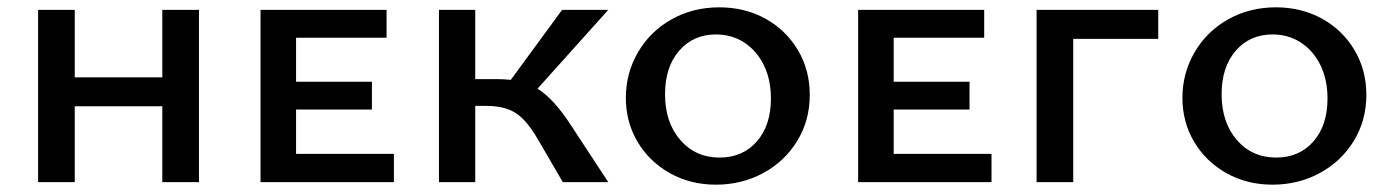

<svg xmlns="http://www.w3.org/2000/svg" viewBox="-20 -497 3797 524"><path d="M523 -470V0H423V-207H184V0H84V-470H184V-286H423V-470Z M1055 -77V0H691V-470H1035V-394H788V-274H995V-198H788V-77Z M1539 -154 1640 0H1516L1449 -115Q1418 -169 1387.5 -188.5Q1357 -208 1308 -208H1277V0H1178V-470H1277V-281H1341Q1354 -281 1374 -279L1514 -470H1640L1447 -255Q1492 -227 1539 -154Z M1688 -230Q1688 -297 1721 -354Q1754 -411 1812.5 -444Q1871 -477 1943 -477Q2013 -477 2069 -446Q2125 -415 2157.5 -360.5Q2190 -306 2190 -238Q2190 -168 2155.5 -112Q2121 -56 2062.5 -24.5Q2004 7 1934 7Q1864 7 1808 -24.5Q1752 -56 1720 -110Q1688 -164 1688 -230ZM2084 -228Q2084 -280 2064.5 -319.5Q2045 -359 2011 -381Q1977 -403 1934 -403Q1872 -403 1833.5 -358.5Q1795 -314 1795 -240Q1795 -163 1836.5 -115Q1878 -67 1944 -67Q2007 -67 2045.5 -111Q2084 -155 2084 -228Z M2686 -77V0H2322V-470H2666V-394H2419V-274H2626V-198H2419V-77Z M3141 -391H2909V0H2809V-470H3141Z M3207 -230Q3207 -297 3240 -354Q3273 -411 3331.5 -444Q3390 -477 3462 -477Q3532 -477 3588 -446Q3644 -415 3676.5 -360.5Q3709 -306 3709 -238Q3709 -168 3674.5 -112Q3640 -56 3581.5 -24.5Q3523 7 3453 7Q3383 7 3327 -24.5Q3271 -56 3239 -110Q3207 -164 3207 -230ZM3603 -228Q3603 -280 3583.5 -319.5Q3564 -359 3530 -381Q3496 -403 3453 -403Q3391 -403 3352.5 -358.5Q3314 -314 3314 -240Q3314 -163 3355.5 -115Q3397 -67 3463 -67Q3526 -67 3564.5 -111Q3603 -155 3603 -228Z"/></svg>

Font: Ysabeau SC Semibold
Style: Regular
Weight: 600
Designer: Christian Thalmann (Catharsis Fonts)
Version: Version 0.003